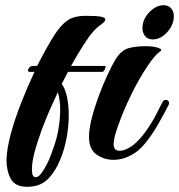

<svg xmlns="http://www.w3.org/2000/svg" viewBox="-20 -608 690 740"><path d="M569 -456Q550 -456 539.5 -468.5Q529 -481 529 -500Q529 -523 541.5 -543Q554 -563 572.5 -575.5Q591 -588 610 -588Q628 -588 639 -576.5Q650 -565 650 -545Q650 -523 638 -502.5Q626 -482 607.5 -469Q589 -456 569 -456ZM85 112Q38 112 21.5 81Q5 50 5 9Q6 -34 21.5 -91.5Q37 -149 61.5 -211.5Q86 -274 113 -331H94Q88 -331 88 -337Q88 -342 93.5 -348Q99 -354 106 -354H123Q141 -389 158 -419.5Q175 -450 189 -472Q214 -511 239.5 -529Q265 -547 311 -547Q354 -547 370 -543.5Q386 -540 386 -533Q386 -525 369 -513Q352 -501 339 -486Q326 -472 303 -436.5Q280 -401 254 -354H385Q387 -354 387 -351Q387 -347 383 -339Q379 -331 375 -331H242L218 -285Q232 -265 238.5 -233Q245 -201 245 -164Q245 -121 236.5 -75.5Q228 -30 211 10Q194 50 170 76.5Q146 103 114 109Q98 112 85 112ZM417 8Q381 8 352 -12.5Q323 -33 323 -80Q323 -111 333.5 -152Q344 -193 360 -236.5Q376 -280 393.5 -317.5Q411 -355 425 -379Q447 -414 474.5 -422Q502 -430 542 -430Q571 -430 590 -423.5Q609 -417 596 -409Q577 -396 547 -351Q517 -306 489 -250Q481 -234 469 -207.5Q457 -181 445.5 -151.5Q434 -122 426 -95.5Q418 -69 418 -52Q418 -27 441 -27Q465 -27 495 -50Q520 -71 542 -102Q563 -131 579.5 -162.5Q596 -194 607 -216Q611 -223 618 -223Q625 -223 629.5 -217.5Q634 -212 630 -204Q615 -174 592 -133.5Q569 -93 543 -60Q522 -34 502 -20Q483 -7 461.5 0.5Q440 8 417 8ZM117 75Q129 75 140 59Q161 30 176.5 -11Q192 -52 199 -80Q204 -100 208 -128Q212 -156 212 -185Q212 -222 203 -253Q191 -228 174 -189.5Q157 -151 141 -108Q125 -65 114 -24.5Q103 16 103 46Q103 75 117 75Z"/></svg>

Font: Praise
Style: Regular
Weight: 400
Designer: Robert E. Leuschke
Foundry: Robert E. Leuschke
Version: Version 1.100; ttfautohint (v1.8.3)